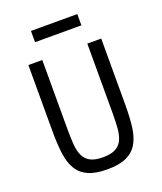

<svg xmlns="http://www.w3.org/2000/svg" viewBox="-159 -976 918 1090"><g transform="rotate(-20 300.0 -431.5)"><path d="M164 -698V-279Q164 -228 167 -188Q170 -148 183 -119.5Q196 -91 223.5 -76Q251 -61 300 -61Q349 -61 376.5 -76Q404 -91 417 -119.5Q430 -148 433 -188Q436 -228 436 -279V-698H520V-299Q520 -221 512.5 -163Q505 -105 481.5 -66Q458 -27 414.5 -7.5Q371 12 300 12Q229 12 185.5 -7.5Q142 -27 118.5 -66Q95 -105 87.5 -163Q80 -221 80 -299V-698ZM160 -875H440V-807H160Z"/></g></svg>

Font: IBM Plex Mono
Style: Regular
Weight: 400
Monospace: yes
Designer: Mike Abbink, Paul van der Laan, Pieter van Rosmalen
Foundry: Bold Monday
Version: Version 2.3